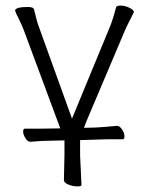

<svg xmlns="http://www.w3.org/2000/svg" viewBox="-20 -501 530 688"><path d="M267 1V56L272 162Q272 167 257 167Q242 167 225.5 160.5Q209 154 209 144L211 55V2L130 4Q115 5 90 7H89Q79 7 71 -6Q63 -19 63 -29.5Q63 -40 69 -40H130L196 -41L66 -391Q60 -408 47.5 -433Q35 -458 34 -463Q35 -476 80 -476Q100 -476 102 -467Q112 -423 120 -403L238 -76L373 -403Q385 -432 396 -475Q398 -481 412.5 -481Q427 -481 443 -473.5Q459 -466 460 -458Q458 -453 445.5 -429Q433 -405 426 -388L290 -67Q287 -60 281 -43L322 -44Q358 -46 398 -50H399Q409 -50 417.5 -37Q426 -24 426 -13Q426 -2 420 -2H381Q353 -2 333 -1Z"/></svg>

Font: LXGW WenKai Light
Style: Regular
Weight: 300
Designer: LXGW / Fontworks Inc.
Foundry: LXGW / Fontworks Inc.
Version: Version 1.501; October 10, 2024